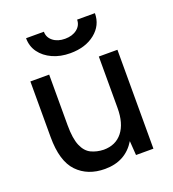

<svg xmlns="http://www.w3.org/2000/svg" viewBox="-130 -800 822 912"><g transform="rotate(-20 280.5 -344.0)"><path d="M149 -244Q149 -177 164.5 -140.5Q180 -104 208 -90.5Q236 -77 271 -76Q332 -76 366 -119Q400 -162 400 -240V-500H494V0H406L401 -72Q350 12 246 12Q159 12 106.5 -42.5Q54 -97 54 -219V-500H149ZM279 -561Q229 -561 189.5 -579Q150 -597 127.5 -628Q105 -659 105 -700H195Q195 -671 218.5 -652.5Q242 -634 279 -634Q316 -634 339.5 -652.5Q363 -671 363 -700H453Q453 -639 404.5 -600Q356 -561 279 -561Z"/></g></svg>

Font: Figtree Medium
Style: Regular
Weight: 500
Designer: Erik Kennedy
Foundry: Erik Kennedy
Version: Version 2.001; ttfautohint (v1.8.4.7-5d5b);gftools[0.9.27]